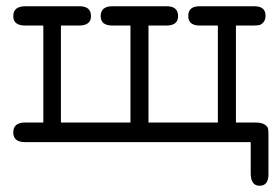

<svg xmlns="http://www.w3.org/2000/svg" viewBox="-20 -450 886 608"><path d="M22 -30.8Q22 -60.5 56.2 -62H117.2V-369.1H60.1Q22 -369.1 22 -398.9Q22 -429.7 59.1 -430.2H231.9Q268.1 -430.2 268.1 -398.9Q268.1 -369.1 230 -369.1H172.9V-62H393.1V-369.1H335.9Q298.8 -369.1 298.8 -398.9Q298.8 -429.7 335 -430.2H507.8Q543.9 -430.2 543.9 -398.9Q543.9 -369.1 506.8 -369.1H450.2V-62H669.9V-369.1H612.8Q575.7 -369.1 576.2 -399.9Q576.2 -429.7 610.8 -430.2H785.2Q821.3 -430.2 820.8 -399.9Q820.8 -380.9 805.2 -372.1Q800.3 -369.1 776.9 -369.1H727.1V-62H789.1Q808.1 -62 817.6 -55.9Q827.1 -49.8 828.6 -43.5Q830.1 -37.1 830.1 -24.9V102.1Q830.1 138.2 802 138.2Q773.9 138.2 773.9 98.1V0H59.1Q22 0 22 -30.8Z"/></svg>

Font: CMU Typewriter Text Variable Width
Style: Medium
Weight: 500
Version: Version 0.7.0